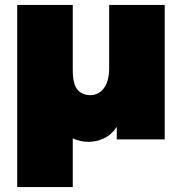

<svg xmlns="http://www.w3.org/2000/svg" viewBox="-20 -567 740 781"><path d="M276 194H50V-547H276V-284Q276 -225 295 -202.5Q314 -180 347 -180Q362 -180 375.5 -186Q389 -192 400 -205Q411 -218 417.5 -239Q424 -260 424 -290V-547H650V0H455V-51Q433 -18 402.5 -4Q372 10 340 10Q306 10 276 -4Z"/></svg>

Font: Montserrat-Alt1 Black
Style: Regular
Weight: 900
Designer: Differentunic
Foundry: Differentunic
Version: Version 7.222